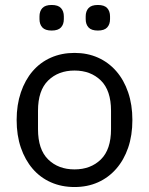

<svg xmlns="http://www.w3.org/2000/svg" viewBox="-20 -741 600 773"><path d="M280 12Q228 12 185 -7Q142 -26 111.5 -61.5Q81 -97 64 -146.5Q47 -196 47 -258Q47 -319 64 -369Q81 -419 111.5 -454.5Q142 -490 185 -509Q228 -528 280 -528Q332 -528 374.5 -509Q417 -490 448 -454.5Q479 -419 496 -369Q513 -319 513 -258Q513 -196 496 -146.5Q479 -97 448 -61.5Q417 -26 374.5 -7Q332 12 280 12ZM280 -59Q345 -59 386 -99Q427 -139 427 -221V-295Q427 -377 386 -417Q345 -457 280 -457Q215 -457 174 -417Q133 -377 133 -295V-221Q133 -139 174 -99Q215 -59 280 -59ZM188 -618Q162 -618 150.5 -630.5Q139 -643 139 -664V-675Q139 -696 150.5 -708.5Q162 -721 188 -721Q214 -721 225.5 -708.5Q237 -696 237 -675V-664Q237 -643 225.5 -630.5Q214 -618 188 -618ZM374 -618Q348 -618 336.5 -630.5Q325 -643 325 -664V-675Q325 -696 336.5 -708.5Q348 -721 374 -721Q400 -721 411.5 -708.5Q423 -696 423 -675V-664Q423 -643 411.5 -630.5Q400 -618 374 -618Z"/></svg>

Font: IBM Plex Sans
Style: Regular
Weight: 400
Designer: Mike Abbink, Paul van der Laan, Pieter van Rosmalen
Foundry: Bold Monday
Version: Version 3.005